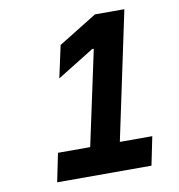

<svg xmlns="http://www.w3.org/2000/svg" viewBox="-77 -740 754 810"><g transform="rotate(-10 300.0 -335.0)"><path d="M103 0H507L532 -122H393L509 -670H383L218 -568L188 -430L346 -528H353L266 -122H128Z"/></g></svg>

Font: LT Wave Mono Bold
Style: Italic
Weight: 700
Designer: Daniel Lyons
Version: Version 2.5 (Glyphs App)